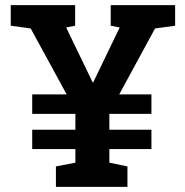

<svg xmlns="http://www.w3.org/2000/svg" viewBox="-20 -731 723 751"><path d="M198.7 0V-80.1L274.9 -94.7V-147.9H106V-223.6H274.9V-285.6H106V-361.8H240.7L100.1 -619.6L22 -630.4V-710.9H273.9V-630.4L238.8 -623.5L335 -424.3L342.3 -408.7L344.7 -409.2L350.6 -421.4L448.2 -623.5L413.1 -630.4V-710.9H665V-630.4L586.4 -619.6L446.3 -361.8H572.3V-285.6H407.7V-223.6H572.3V-147.9H407.7V-94.7L478.5 -80.1V0Z"/></svg>

Font: Roboto Slab SemiBold
Style: Regular
Weight: 600
Designer: Google
Version: Version 2.001; ttfautohint (v1.8.3)